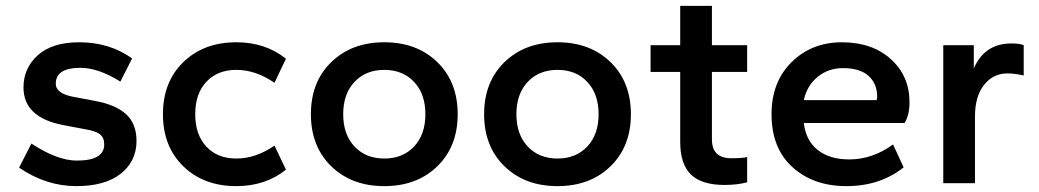

<svg xmlns="http://www.w3.org/2000/svg" viewBox="-20 -624 3538 654"><path d="M240 10Q137 10 45 -53L87 -135Q175 -77 242 -77Q335 -77 335 -132Q335 -155 320.5 -166.5Q306 -178 269 -184L195 -198Q60 -224 60 -326Q60 -392 109 -436Q158 -480 250 -480Q353 -480 430 -425L390 -346Q315 -393 254 -393Q170 -393 170 -339Q170 -305 231 -294L305 -280Q375 -267 410 -234.5Q445 -202 445 -144Q445 -75 391.5 -32.5Q338 10 240 10Z M785 10Q674 10 604.5 -57.5Q535 -125 535 -235Q535 -345 604.5 -412.5Q674 -480 785 -480Q884 -480 954 -424L915 -342Q851 -386 785 -386Q721 -386 683 -345.5Q645 -305 645 -235Q645 -165 683 -124.5Q721 -84 785 -84Q851 -84 915 -128L954 -46Q884 10 785 10Z M1469.5 -57.5Q1400 10 1289 10Q1178 10 1108.5 -57.5Q1039 -125 1039 -235Q1039 -345 1108.5 -412.5Q1178 -480 1289 -480Q1400 -480 1469.5 -412.5Q1539 -345 1539 -235Q1539 -125 1469.5 -57.5ZM1187.5 -125Q1226 -84 1289 -84Q1352 -84 1390.5 -125Q1429 -166 1429 -235Q1429 -304 1390.5 -345Q1352 -386 1289 -386Q1226 -386 1187.5 -345Q1149 -304 1149 -235Q1149 -166 1187.5 -125Z M2059.5 -57.5Q1990 10 1879 10Q1768 10 1698.5 -57.5Q1629 -125 1629 -235Q1629 -345 1698.5 -412.5Q1768 -480 1879 -480Q1990 -480 2059.5 -412.5Q2129 -345 2129 -235Q2129 -125 2059.5 -57.5ZM1777.5 -125Q1816 -84 1879 -84Q1942 -84 1980.5 -125Q2019 -166 2019 -235Q2019 -304 1980.5 -345Q1942 -386 1879 -386Q1816 -386 1777.5 -345Q1739 -304 1739 -235Q1739 -166 1777.5 -125Z M2448 6Q2370 6 2333.5 -29.5Q2297 -65 2297 -140V-379H2196V-470H2297V-604H2405V-470H2525V-379H2405V-149Q2405 -85 2471 -85Q2508 -85 2525 -89V-3Q2491 6 2448 6Z M2863 10Q2751 10 2679.5 -54.5Q2608 -119 2608 -235Q2608 -345 2676.5 -412.5Q2745 -480 2848 -480Q2951 -480 3014.5 -422.5Q3078 -365 3078 -276Q3078 -231 3061 -205H2718Q2725 -145 2765.5 -113Q2806 -81 2873 -81Q2952 -81 3022 -132L3058 -54Q2978 10 2863 10ZM2851 -392Q2802 -392 2765.5 -362.5Q2729 -333 2718 -283H2966Q2968 -291 2968 -293Q2968 -339 2938.5 -365.5Q2909 -392 2851 -392Z M3301 0H3193V-470H3297V-391Q3334 -476 3425 -476Q3455 -476 3467 -470V-367Q3434 -374 3412 -374Q3363 -374 3332 -335Q3301 -296 3301 -227Z"/></svg>

Font: Celebes SemiBold
Style: Regular
Weight: 600
Designer: Anugrah Pasau
Foundry: Lafontype
Version: Version 1.000